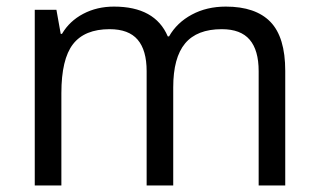

<svg xmlns="http://www.w3.org/2000/svg" viewBox="-20 -565 970 585"><path d="M768.1 0V-348.1Q768.1 -412.1 740.7 -444.1Q713.4 -476.1 655.8 -476.1Q580.1 -476.1 543.9 -432.6Q507.8 -389.2 507.8 -298.8V0H426.8V-348.1Q426.8 -412.1 399.4 -444.1Q372.1 -476.1 314 -476.1Q237.8 -476.1 202.4 -430.4Q167 -384.8 167 -280.8V0H85.9V-535.2H151.9L165 -461.9H168.9Q191.9 -501 233.6 -522.9Q275.4 -544.9 327.1 -544.9Q452.6 -544.9 491.2 -454.1H495.1Q519 -496.1 564.5 -520.5Q609.9 -544.9 668 -544.9Q758.8 -544.9 804 -498.3Q849.1 -451.7 849.1 -349.1V0Z"/></svg>

Font: f07869316
Style: Regular
Weight: 400
Foundry: Ascender Corporation
Version: Version 1.10